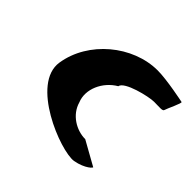

<svg xmlns="http://www.w3.org/2000/svg" viewBox="-137 -705 846 846"><g transform="rotate(45 286.0 -282.0)"><path d="M68 -272C44 -118 344 0 420 -11C479 -22 506 -52 498 -52L387 -114C331 -114 271 -150 254 -210C229 -270 263 -346 325 -382C330 -416 452 -445 485 -445C519 -445 541 -441 543 -452C545 -462 579 -530 571 -530C571 -530 457 -554 399 -554C244 -554 92 -428 68 -272Z"/></g></svg>

Font: Ampere
Style: Ita
Weight: 400
Version: Version 1